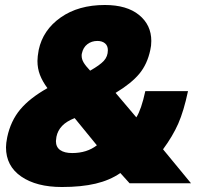

<svg xmlns="http://www.w3.org/2000/svg" viewBox="-20 -734 845 769"><path d="M4 -144Q4 -160 9 -185Q23 -250 61 -295.5Q99 -341 170 -381Q150 -408 140 -434Q130 -460 130 -490Q130 -507 135 -534Q152 -614 223 -664Q294 -714 400 -714Q488 -714 537 -674Q586 -634 586 -570Q586 -550 582 -534Q570 -477 538 -438.5Q506 -400 443 -362L526 -264Q546 -295 562 -369H733Q716 -289 694 -239Q672 -189 633 -136L745 0H499L462 -41Q420 -12 363 1.5Q306 15 228 15Q126 15 65 -27Q4 -69 4 -144ZM412 -533Q412 -551 400.5 -560.5Q389 -570 370 -570Q347 -570 330 -557Q313 -544 308 -520Q307 -517 307 -511Q307 -497 315 -483.5Q323 -470 341 -451Q380 -473 396 -490.5Q412 -508 412 -533ZM368 -152 279 -261Q246 -248 228.5 -229.5Q211 -211 206 -186Q204 -174 204 -169Q204 -145 221 -133Q238 -121 269 -121Q328 -121 368 -152Z"/></svg>

Font: Prompt ExtraBold
Style: Italic
Weight: 800
Italic angle: -12°
Designer: Katatrad Team
Foundry: CadsonDemak
Version: Version 1.001